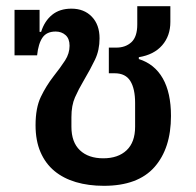

<svg xmlns="http://www.w3.org/2000/svg" viewBox="-20 -589 633 621"><path d="M316 12Q266 12 225.5 0Q185 -12 156 -36Q127 -60 111 -97Q95 -134 95 -184Q95 -240 112 -275.5Q129 -311 153 -342Q176 -371 190.5 -393.5Q205 -416 205 -441Q205 -464 192 -475.5Q179 -487 160 -487Q131 -487 117.5 -467.5Q104 -448 100 -410H27V-557H108V-486H113Q124 -521 148.5 -541Q173 -561 211 -561Q252 -561 277 -535Q302 -509 302 -465Q302 -427 287.5 -396.5Q273 -366 250 -327Q234 -300 222.5 -274Q211 -248 211 -210V-179Q211 -129 238.5 -103Q266 -77 314 -77Q362 -77 389.5 -103Q417 -129 417 -179V-256Q417 -302 401.5 -327Q386 -352 351 -352H332V-435H356Q386 -435 405 -452.5Q424 -470 424 -510V-569H531V-518Q531 -473 504.5 -442.5Q478 -412 429 -404V-398Q480 -382 506.5 -335.5Q533 -289 533 -214Q533 -109 479.5 -48.5Q426 12 316 12Z"/></svg>

Font: IBM Plex Sans Thai Medium
Style: Regular
Weight: 500
Designer: Mike Abbink, Paul van der Laan, Pieter van Rosmalen, Ben Mitchell, Mark Frömberg
Foundry: Bold Monday
Version: Version 1.1